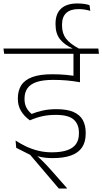

<svg xmlns="http://www.w3.org/2000/svg" viewBox="-36 -908 591 1108"><path d="M326 -597.5H526.5L522.5 -628H322ZM425 -608H388V-484L425 -484.5ZM535 -597.5 531.5 -628H-16L-12 -597.5ZM388 -607.5V-449.5L425.5 -436V-607.5ZM350 180V177L260 75Q244 57 230.8 43Q217.5 29 204 15.8Q190.5 2.5 174 -12V-20L57.5 -55L138 -14.5L303.5 180ZM54 -97 57.5 -55 123 -28.5Q153 -13.5 188.8 -4.5Q224.5 4.5 267 4.5Q332 4.5 374.5 -11Q417 -26.5 437.8 -57.8Q458.5 -89 458.5 -136V-142.5Q458.5 -185 441.8 -215.2Q425 -245.5 388 -261.8Q351 -278 290.5 -278Q247.5 -278 212.2 -270.5Q177 -263 146.5 -250.5Q127.5 -266 116.5 -287Q105.5 -308 105.5 -336V-339Q105.5 -374 122.2 -398.2Q139 -422.5 175.5 -434.8Q212 -447 272 -447Q311.5 -447 348.8 -443.8Q386 -440.5 425.5 -433.5V-464.5Q386 -472 347 -475.8Q308 -479.5 265.5 -479.5Q194 -479.5 150.2 -463.2Q106.5 -447 86.8 -416Q67 -385 67 -340.5V-336.5Q67 -299 84.8 -268.5Q102.5 -238 136.5 -213.5Q171.5 -229 206.8 -237Q242 -245 286.5 -245Q359.5 -245 389.5 -217.8Q419.5 -190.5 419.5 -142.5V-137Q419.5 -101 402.8 -77Q386 -53 351.2 -41Q316.5 -29 263.5 -29Q222 -29 185.5 -38Q149 -47 116.2 -62.2Q83.5 -77.5 54 -97ZM421.5 -621V-626.5Q367.5 -655.5 344.8 -685.5Q322 -715.5 322 -760.5V-766Q322 -810.5 346.2 -833Q370.5 -855.5 416.5 -855.5Q434 -855.5 450 -853.2Q466 -851 485 -845.5L480.5 -878.5Q464.5 -883.5 447 -885.8Q429.5 -888 410 -888Q349 -888 316.8 -858.5Q284.5 -829 284.5 -772V-766Q284.5 -714.5 310 -682Q335.5 -649.5 384.5 -627.5V-621Z"/></svg>

Font: Anek Devanagari Medium ExtraLight
Style: Regular
Weight: 250
Version: Version 1.003